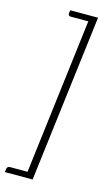

<svg xmlns="http://www.w3.org/2000/svg" viewBox="-153 -806 568 986"><g transform="rotate(15 131.5 -313.0)"><path d="M-16 114Q-15 108 -10.8 104Q-6.5 100 0.5 100H94L195.5 -727H102Q95 -727 91.5 -730.8Q88 -734.5 89 -740.5L91 -758H239L129.5 131.5H-18Z"/></g></svg>

Font: Lato Light
Style: Italic
Weight: 300
Italic angle: -7°
Designer: Lukasz Dziedzic
Foundry: tyPoland Lukasz Dziedzic
Version: Version 2.007; 2014-02-27